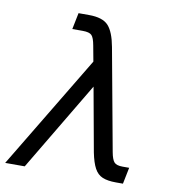

<svg xmlns="http://www.w3.org/2000/svg" viewBox="-116 -780 766 851"><g transform="rotate(10 267.0 -355.0)"><path d="M-36 0 271 -510 258 -580Q252 -614 241.5 -625Q231 -636 201 -636H154L169 -710H216Q278 -710 303.5 -682Q329 -654 341 -588L425 -130Q431 -97 441.5 -85.5Q452 -74 479 -74H509L494 0H462Q425 0 402 -9.5Q379 -19 365.5 -44Q352 -69 343 -114L291 -401L52 0Z"/></g></svg>

Font: Geist Regular
Style: Italic
Weight: 400
Italic angle: -12°
Designer: Basement.studio, Andrés Briganti, Mateo Zaragoza
Foundry: Basement.studio, Vercel, Andrés Briganti, Guido Ferreyra, Mateo Zaragoza
Version: Version 1.500; ttfautohint (v1.8.4.7-5d5b)